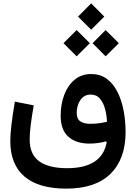

<svg xmlns="http://www.w3.org/2000/svg" viewBox="-20 -867 796 1128"><path d="M438.5 -769.5 515.6 -847.2 592.8 -769.5 515.6 -692.4ZM523.9 -613.3 600.6 -690.4 678.2 -613.3 600.6 -536.1ZM353 -613.3 430.2 -690.4 507.8 -613.3 430.2 -536.1ZM516.1 -432.1Q567.9 -432.1 606 -404.8Q644 -377.4 668.7 -329.6Q693.4 -281.7 705.6 -220.5Q717.8 -159.2 717.8 -90.8Q717.8 66.9 629.2 154.1Q540.5 241.2 370.1 241.2Q207 241.2 123.8 170.2Q40.5 99.1 40.5 -39.1Q40.5 -77.6 47.1 -133.5Q53.7 -189.5 67.4 -270L178.2 -248Q166 -178.7 160.2 -130.4Q154.3 -82 154.3 -46.9Q154.3 39.6 210 80.3Q265.6 121.1 374.5 121.1Q578.6 121.1 606.9 -30.8L603 -36.6Q583.5 -30.8 557.9 -27.1Q532.2 -23.4 504.9 -23.4Q426.3 -23.4 381.3 -64Q336.4 -104.5 336.4 -187Q336.4 -254.9 357.7 -310.5Q378.9 -366.2 419.2 -399.2Q459.5 -432.1 516.1 -432.1ZM608.4 -151.4Q607.4 -187.5 597.9 -224.6Q588.4 -261.7 567.9 -286.6Q547.4 -311.5 512.7 -311.5Q485.4 -311.5 467 -295.7Q448.7 -279.8 439.7 -254.9Q430.7 -230 430.7 -203.6Q430.7 -168 452.4 -153.8Q474.1 -139.6 511.2 -139.6Q539.1 -139.6 563.2 -143.1Q587.4 -146.5 608.4 -151.4Z"/></svg>

Font: Estedad-FD SemiBold
Style: Regular
Weight: 600
Designer: Amin Abedi
Version: Version 7.3